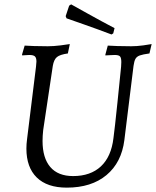

<svg xmlns="http://www.w3.org/2000/svg" viewBox="-20 -848 715 880"><path d="M175 -202Q175 -124 210.5 -82.5Q246 -41 315 -41Q395 -41 442.5 -85.5Q490 -130 500 -215Q506 -259 518.5 -380Q531 -501 535 -542Q536 -550 536 -563Q536 -583 530 -589.5Q524 -596 506 -596Q494 -596 481 -595Q468 -594 463 -594V-598L474 -639Q486 -638 517.5 -637Q549 -636 581 -636Q607 -636 636.5 -640Q666 -644 675 -646L665 -603Q635 -599 621 -594Q607 -589 601 -578.5Q595 -568 592 -546L550 -206Q537 -103 468 -45.5Q399 12 286 12Q196 12 148.5 -34.5Q101 -81 101 -167Q101 -188 104 -210L145 -542Q147 -560 147 -566Q147 -583 140 -589.5Q133 -596 115 -596Q105 -596 95 -595Q85 -594 82 -594L81 -598L93 -639Q104 -638 135.5 -637Q167 -636 199 -636Q225 -636 257.5 -640Q290 -644 300 -646L291 -603Q255 -598 241 -586.5Q227 -575 222 -546L178 -252Q175 -225 175 -202ZM297 -822 306 -828Q324 -818 385 -784Q446 -750 505 -719L499 -695L491 -690Q425 -715 363.5 -736.5Q302 -758 285 -764L281 -774Z"/></svg>

Font: Alegreya SC
Style: Italic
Weight: 400
Italic angle: -7°
Designer: Juan Pablo del Peral
Foundry: Huerta Tipografica
Version: Version 2.007; ttfautohint (v1.6)